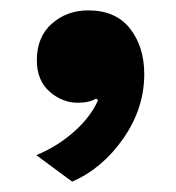

<svg xmlns="http://www.w3.org/2000/svg" viewBox="-20 -192 340 370"><path d="M150 -172Q203 -172 230.5 -137Q258 -102 258 -49Q258 17 217.5 75Q177 133 119 158L50 107Q91 90 123 61.5Q155 33 169 1L165 -2Q152 6 130 6Q100 6 75.5 -15.5Q51 -37 51 -76Q51 -121 80 -146.5Q109 -172 150 -172Z"/></svg>

Font: Elaine Sans
Style: Bold
Weight: 700
Designer: Wei Huang
Foundry: Wei Huang
Version: Version 2.001;December 24, 2019;FontCreator 12.0.0.2547 64-b